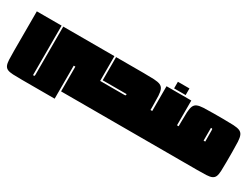

<svg xmlns="http://www.w3.org/2000/svg" viewBox="-58 -1307 2648 2014"><g transform="rotate(30 1266.5 -300.0)"><path d="M650 0V-300H630V100H235Q168 100 125 98Q82 96 58.5 85.5Q35 75 24.5 51.5Q14 28 12 -15Q10 -58 10 -125V-600H310V0Q325 0 327.5 -2.5Q330 -5 330 -20V-600H950V-300H960V0Z M1240 -300Q1255 -300 1257.5 -302.5Q1260 -305 1260 -319H970V-600H1305Q1382 -600 1430.5 -597.5Q1479 -595 1505.5 -583.5Q1532 -572 1543.5 -545Q1555 -518 1557.5 -470Q1560 -422 1560 -345V-300H1571V0H1364Q1357 0 1350 0Q1343 0 1335 0H959Q956 -37 953 -76.5Q950 -116 950 -153Q950 -164 950 -172.5Q950 -181 951 -194Q952 -207 954 -231.5Q956 -256 959 -300Z M1561 -153Q1561 -164 1561 -172.5Q1561 -181 1562 -194Q1563 -207 1565 -231.5Q1567 -256 1570 -300H1581V-600H1881V-300H1891V0H1570Q1567 -37 1564 -76.5Q1561 -116 1561 -153ZM1661 -700H1801V-620H1661Z M2156 -600H2268Q2345 -600 2393.5 -597.5Q2442 -595 2468.5 -583.5Q2495 -572 2506.5 -545Q2518 -518 2520.5 -470Q2523 -422 2523 -345V-225Q2523 -158 2521 -115Q2519 -72 2508.5 -48.5Q2498 -25 2474.5 -14.5Q2451 -4 2408.5 -2Q2366 0 2298 0H2126Q2116 0 2106 0Q2096 0 2087 0H1890Q1887 -37 1884 -76.5Q1881 -116 1881 -153Q1881 -164 1881 -172.5Q1881 -181 1882 -194Q1883 -207 1885 -231.5Q1887 -256 1890 -300H1901V-345Q1901 -422 1903.5 -470Q1906 -518 1917.5 -545Q1929 -572 1955.5 -583.5Q1982 -595 2030.5 -597.5Q2079 -600 2156 -600ZM2222 -435Q2222 -450 2219.5 -452.5Q2217 -455 2203 -455V-300H2223Z"/></g></svg>

Font: Badeen Display
Style: Regular
Weight: 400
Version: Version 1.000; ttfautohint (v1.8.4.7-5d5b)